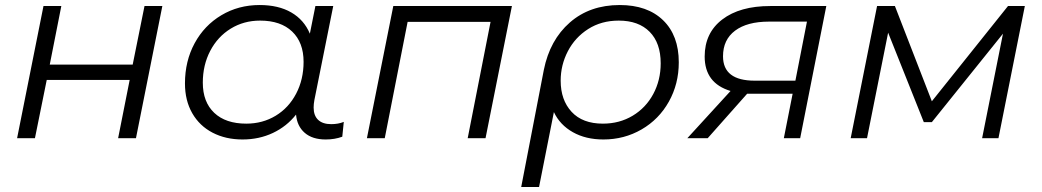

<svg xmlns="http://www.w3.org/2000/svg" viewBox="-20 -550 4146 764"><path d="M153 -526H224L178 -293H508L555 -526H626L521 0H450L496 -232H166L119 0H48Z M1348 -65 1342 -6Q1312 5 1276 5Q1223 5 1192.5 -21.5Q1162 -48 1158 -94Q1121 -47 1066 -21Q1011 5 945 5Q878 5 826 -22Q774 -49 745 -99.5Q716 -150 716 -218Q716 -307 754.5 -378Q793 -449 861 -489.5Q929 -530 1013 -530Q1088 -530 1139 -500.5Q1190 -471 1213 -416L1235 -526H1306L1231 -152Q1228 -136 1228 -122Q1228 -90 1246 -73Q1264 -56 1298 -56Q1326 -56 1348 -65ZM1188 -304Q1188 -381 1142.5 -424.5Q1097 -468 1015 -468Q950 -468 898 -436Q846 -404 816.5 -347.5Q787 -291 787 -221Q787 -144 832.5 -101Q878 -58 960 -58Q1025 -58 1077 -89.5Q1129 -121 1158.5 -177.5Q1188 -234 1188 -304Z M2017 -526 1912 0H1841L1932 -463H1602L1511 0H1440L1545 -526Z M2681 -302Q2681 -216 2641.5 -145.5Q2602 -75 2533 -35Q2464 5 2381 5Q2311 5 2259.5 -24Q2208 -53 2184 -104L2125 194H2054L2144 -272Q2168 -391 2247.5 -460.5Q2327 -530 2446 -530Q2556 -530 2618.5 -469.5Q2681 -409 2681 -302ZM2609 -298Q2609 -379 2565 -423.5Q2521 -468 2442 -468Q2373 -468 2320.5 -434.5Q2268 -401 2239.5 -346Q2211 -291 2211 -229Q2211 -152 2254.5 -105Q2298 -58 2379 -58Q2445 -58 2497.5 -89.5Q2550 -121 2579.5 -176Q2609 -231 2609 -298Z M3268 -526 3164 0H3099L3134 -177H2972H2953L2796 0H2715L2887 -188Q2784 -219 2784 -325Q2784 -419 2854 -472.5Q2924 -526 3045 -526ZM3191 -464H3040Q2953 -464 2905 -428Q2857 -392 2857 -326Q2857 -229 2983 -229H3145Z M4058 -526 3953 0H3888L3971 -416L3688 -64H3656L3514 -420L3430 0H3365L3470 -526H3541L3688 -147L3991 -526Z"/></svg>

Font: Montserrat Alternates
Style: Italic
Weight: 400
Italic angle: -11.3°
Designer: Julieta Ulanovsky
Foundry: Julieta Ulanovsky
Version: Version 7.200